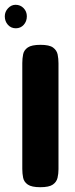

<svg xmlns="http://www.w3.org/2000/svg" viewBox="-44 -772 312 801"><path d="M124 9Q88 9 72 -2Q56 -13 52.5 -30.5Q49 -48 49 -67V-509Q49 -528 52.5 -545.5Q56 -563 72 -574Q88 -585 125 -585Q162 -585 177.5 -573.5Q193 -562 196.5 -544.5Q200 -527 200 -508V-66Q200 -47 196 -30Q192 -13 176.5 -2Q161 9 124 9ZM22 -654Q2 -654 -11 -668.5Q-24 -683 -24 -704Q-24 -723 -10.5 -737.5Q3 -752 21 -752Q41 -752 54.5 -738Q68 -724 68 -704Q68 -683 55 -668.5Q42 -654 22 -654Z"/></svg>

Font: Fredoka Light SemiBold
Style: Regular
Weight: 600
Version: Version 2.001